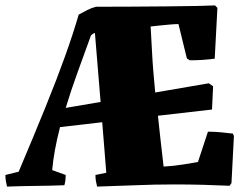

<svg xmlns="http://www.w3.org/2000/svg" viewBox="-20 -685 910 710"><path d="M6 5Q3 -7 1.5 -16.5Q0 -26 0 -38L49 -50Q107 -187 149.5 -292Q192 -397 221.5 -479.5Q251 -562 271 -631Q287 -640 303 -648Q319 -656 335 -660Q402 -660 471.5 -660.5Q541 -661 603 -661.5Q665 -662 710.5 -663Q756 -664 775 -665L784 -656L774 -468Q728 -462 682 -462L671 -469L640 -596Q627 -596 605 -594Q583 -592 564 -590Q545 -588 537 -587Q540 -536 542 -496.5Q544 -457 547 -421Q550 -385 554 -343L752 -377L768 -366L764 -280L564 -257Q568 -220 573 -174Q578 -128 585 -69Q622 -71 659 -77Q696 -83 712 -86L749 -198Q772 -198 795 -196Q818 -194 841 -191L845 -182L836 -8L829 2Q789 0 734 -1.5Q679 -3 624 -3Q553 -3 481.5 0Q410 3 339 5Q336 -7 334.5 -16.5Q333 -26 333 -38L373 -46Q369 -93 365.5 -140Q362 -187 358 -233L202 -215Q179 -126 173 -56L223 -38Q223 -28 222 -19Q221 -10 218 0Q165 2 112 2.5Q59 3 6 5ZM223 -286 352 -308Q347 -372 341.5 -435.5Q336 -499 331 -563Q327 -562 323 -559.5Q319 -557 316 -553Q291 -484 266.5 -416.5Q242 -349 223 -286Z"/></svg>

Font: Labrada Black
Style: Regular
Weight: 900
Designer: Mercedes Jáuregui
Foundry: Omnibus-Type Team
Version: Version 1.000; ttfautohint (v1.8.4.7-5d5b)